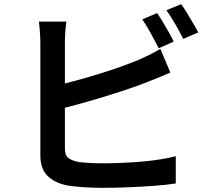

<svg xmlns="http://www.w3.org/2000/svg" viewBox="-20 -866 1040 923"><path d="M735 -803Q748 -785 763 -760Q778 -735 792 -710Q806 -685 815 -666L743 -634Q727 -665 705.5 -704.5Q684 -744 664 -773ZM851 -846Q864 -828 879.5 -802.5Q895 -777 909.5 -752.5Q924 -728 933 -710L861 -679Q845 -711 822.5 -750Q800 -789 780 -817ZM299 -762Q296 -741 294 -713.5Q292 -686 292 -665Q292 -650 292 -612Q292 -574 292 -522.5Q292 -471 292 -414.5Q292 -358 292 -305.5Q292 -253 292 -212.5Q292 -172 292 -153Q292 -120 308 -107Q324 -94 359 -87Q382 -84 413.5 -82.5Q445 -81 479 -81Q518 -81 565 -83Q612 -85 660.5 -89Q709 -93 751.5 -100Q794 -107 825 -115V16Q780 23 718 27.5Q656 32 591.5 34.5Q527 37 472 37Q425 37 381.5 34Q338 31 306 26Q243 14 208.5 -20.5Q174 -55 174 -119Q174 -146 174 -192Q174 -238 174 -295Q174 -352 174 -410.5Q174 -469 174 -521Q174 -573 174 -611.5Q174 -650 174 -665Q174 -676 173 -693.5Q172 -711 170.5 -729.5Q169 -748 167 -762ZM240 -453Q287 -463 341 -477.5Q395 -492 450.5 -509Q506 -526 556.5 -544Q607 -562 648 -579Q673 -590 698.5 -602.5Q724 -615 751 -631L799 -517Q773 -506 743 -493.5Q713 -481 689 -472Q644 -454 587 -435Q530 -416 469 -397.5Q408 -379 349 -363Q290 -347 240 -335Z"/></svg>

Font: Noto Sans TC SemiBold
Style: Regular
Weight: 600
Designer: Ryoko NISHIZUKA  (kana, bopomofo & ideographs); Paul D. Hunt (Latin, Greek & Cyrillic); Sandoll Communications , Soo-you
Foundry: Adobe
Version: Version 2.004-H2;hotconv 1.0.118;makeotfexe 2.5.65603